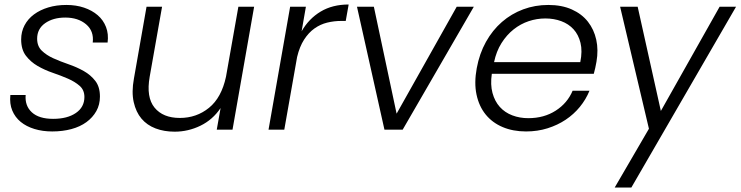

<svg xmlns="http://www.w3.org/2000/svg" viewBox="-20 -576 3290 853"><path d="M424 -147Q424 -111 408 -82.5Q392 -54 364 -33.5Q336 -13 297 -2.5Q258 8 212 8Q169 8 133 -3Q97 -14 72 -34.5Q47 -55 34.5 -85Q22 -115 26 -154H94Q90 -106 121.5 -77Q153 -48 216 -48Q279 -48 317 -74Q355 -100 355 -145Q355 -176 334 -194.5Q313 -213 282 -226.5Q251 -240 214.5 -252.5Q178 -265 147 -283Q116 -301 95 -328.5Q74 -356 74 -401Q74 -435 89 -463.5Q104 -492 131 -512Q158 -532 194.5 -543Q231 -554 275 -554Q318 -554 353.5 -542Q389 -530 414 -508.5Q439 -487 451 -456Q463 -425 458 -387H392Q398 -438 362.5 -468Q327 -498 270 -498Q216 -498 180.5 -473Q145 -448 145 -404Q145 -371 165.5 -351Q186 -331 217 -317Q248 -303 284.5 -290.5Q321 -278 352 -260.5Q383 -243 403.5 -216.5Q424 -190 424 -147Z M1013 0H943L960 -96Q925 -44 870.5 -17.5Q816 9 756 9Q709 9 671 -5.5Q633 -20 608.5 -49Q584 -78 574 -122.5Q564 -167 575 -227L631 -546H700L645 -235Q629 -144 666.5 -98Q704 -52 779 -52Q853 -52 908.5 -97Q964 -142 984 -235L1039 -546H1109Z M1173 0 1269 -546H1339L1320 -437Q1352 -493 1404.5 -524.5Q1457 -556 1529 -556L1516 -483H1496Q1464 -483 1433.5 -475.5Q1403 -468 1377 -449.5Q1351 -431 1331 -400Q1311 -369 1300 -323L1243 0Z M1641 -546 1742 -71 2009 -546H2085L1769 0H1688L1566 -546Z M2403 -494Q2365 -494 2329 -482Q2293 -470 2262 -445.5Q2231 -421 2208 -384.5Q2185 -348 2175 -300H2558Q2568 -349 2559 -385.5Q2550 -422 2528 -446Q2506 -470 2473.5 -482Q2441 -494 2403 -494ZM2599 -173Q2583 -134 2556 -101Q2529 -68 2493 -44Q2457 -20 2412.5 -6Q2368 8 2317 8Q2259 8 2213 -11.5Q2167 -31 2137.5 -67.5Q2108 -104 2097 -156Q2086 -208 2098 -273Q2110 -338 2139 -390Q2168 -442 2210 -478.5Q2252 -515 2304.5 -534.5Q2357 -554 2416 -554Q2476 -554 2520.5 -534Q2565 -514 2592 -479.5Q2619 -445 2629 -399.5Q2639 -354 2630 -302Q2627 -286 2624.5 -274Q2622 -262 2618 -248H2165Q2158 -200 2168 -163Q2178 -126 2200.5 -101Q2223 -76 2256 -63.5Q2289 -51 2327 -51Q2397 -51 2449 -84.5Q2501 -118 2524 -173Z M2735 -546H2813L2916 -83L3177 -546H3250L2785 257H2711L2863 -4Z"/></svg>

Font: SVN-Poppins Light
Style: Italic
Weight: 300
Italic angle: -10°
Designer: Ninad Kale (Devanagari), Jonny Pinhorn (Latin)
Foundry: Indian Type Foundry
Version: Version 3.002 2017; ttfautohint (v1.8.3)